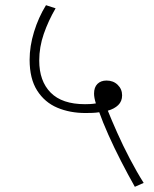

<svg xmlns="http://www.w3.org/2000/svg" viewBox="-20 -652 591 739"><path d="M499 67Q473 21 446 -31.5Q419 -84 397 -133.5Q375 -183 362 -220Q349 -218 336 -217.5Q323 -217 309 -217Q249 -217 200.5 -237.5Q152 -258 123 -303.5Q94 -349 94 -422Q94 -474 111 -529.5Q128 -585 157 -632L194 -620Q166 -572 148.5 -521.5Q131 -471 131 -419Q131 -340 175 -295.5Q219 -251 307 -251Q316 -251 326.5 -251.5Q337 -252 349 -254Q342 -276 342 -292Q342 -316 355 -329Q368 -342 390 -342Q416 -342 433 -325.5Q450 -309 450 -285Q450 -262 435 -247.5Q420 -233 395 -226Q409 -191 431 -141.5Q453 -92 480 -40.5Q507 11 533 52Z"/></svg>

Font: Noto Sans Devanagari ExtraLight
Style: Regular
Weight: 200
Designer: Jelle Bosma - Monotype Design Team
Foundry: Monotype Imaging Inc.
Version: Version 2.004; ttfautohint (v1.8.4.7-5d5b)